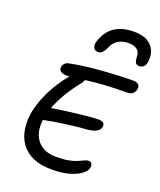

<svg xmlns="http://www.w3.org/2000/svg" viewBox="-179 -1116 1030 1233"><g transform="rotate(20 336.5 -499.5)"><path d="M323 7Q248 7 195.5 -16.5Q143 -40 113 -82.5Q83 -125 75 -181Q67 -237 79 -301Q89 -347 107 -393Q125 -439 149.5 -481Q174 -523 201 -560Q225 -592 250.5 -615Q276 -638 303 -638Q316 -638 323.5 -631.5Q331 -625 330.5 -612.5Q330 -600 317 -582Q284 -542 254 -495.5Q224 -449 201 -398.5Q178 -348 167 -294Q154 -230 169 -181.5Q184 -133 223.5 -106Q263 -79 323 -79Q375 -79 409.5 -86Q444 -93 466.5 -103Q489 -113 503.5 -120Q518 -127 528 -127Q546 -127 552 -116.5Q558 -106 555 -89Q551 -66 522.5 -44Q494 -22 444.5 -7.5Q395 7 323 7ZM169 -274Q146 -269 134.5 -274Q123 -279 120.5 -290.5Q118 -302 120 -314Q124 -332 144 -345Q164 -358 197 -364Q231 -370 271.5 -375.5Q312 -381 352 -385.5Q392 -390 428 -393.5Q464 -397 493 -398Q523 -398 533 -388.5Q543 -379 540 -362Q534 -336 508 -325.5Q482 -315 451 -312Q415 -310 376.5 -305.5Q338 -301 300 -296Q262 -291 228.5 -285.5Q195 -280 169 -274ZM208 -593Q179 -593 166 -605Q153 -617 157 -635Q159 -646 168 -656.5Q177 -667 194 -671Q262 -685 340.5 -693Q419 -701 493.5 -705Q568 -709 623 -709Q648 -709 659.5 -696.5Q671 -684 667 -666Q663 -648 650 -635.5Q637 -623 611 -623Q522 -623 457 -618.5Q392 -614 346 -608Q300 -602 266.5 -597.5Q233 -593 208 -593ZM522 -1006Q579 -1006 613 -986Q647 -966 661.5 -934Q676 -902 672 -865Q670 -834 657 -821.5Q644 -809 626 -809Q609 -809 601 -820Q593 -831 592 -862Q591 -895 570 -910Q549 -925 513 -925Q475 -925 447 -910Q419 -895 402 -861Q388 -828 375.5 -816Q363 -804 346 -804Q323 -804 315 -821.5Q307 -839 314 -863Q327 -905 352.5 -937.5Q378 -970 420 -988Q462 -1006 522 -1006Z"/></g></svg>

Font: Shantell Sans
Style: Italic
Weight: 400
Italic angle: -11°
Designer: Stephen Nixon, Anya Danilova, Shantell Martin
Foundry: Arrow Type
Version: Version 1.011;[c5ecc13dd]